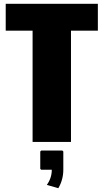

<svg xmlns="http://www.w3.org/2000/svg" viewBox="-20 -740 540 1001"><path d="M224.1 224.1Q250 188 250 145H194.8L189.9 140.1V49.8L194.8 44.9H305.2L310.1 49.8V145Q310.1 196.3 284.2 241.2ZM9.8 -720.2H490.2V-580.1H350.1V0H149.9V-580.1H9.8Z"/></svg>

Font: Mikodacs
Style: Regular
Weight: 400
Designer: gluk (gluksza@wp.pl)
Foundry: gluk (gluksza@wp.pl)
Version: Version 0.28